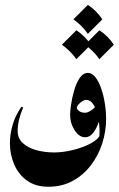

<svg xmlns="http://www.w3.org/2000/svg" viewBox="-20 -583 474 765"><path d="M380.4 -48.3 402.8 -109.4Q402.8 -60.1 387.5 -12Q372.1 36.1 342.3 75.2Q312.5 114.3 269.8 137.7Q227.1 161.1 172.4 161.1Q122.6 161.1 88.4 137Q54.2 112.8 36.9 73Q19.5 33.2 19.5 -12.7Q19.5 -49.3 30.8 -86.9Q42 -124.5 65.4 -157.7L72.3 -154.8Q50.3 -103 50.3 -61Q50.3 -32.2 70.6 -13.2Q90.8 5.9 124.3 15.1Q157.7 24.4 196.3 24.4Q230 24.4 269.5 14.9Q309.1 5.4 340.3 -11Q371.6 -27.3 380.4 -48.3ZM373 -21.5Q377.4 -41.5 376.5 -69.1Q375.5 -96.7 369.1 -123.3Q362.8 -149.9 351.6 -167.5Q340.3 -185.1 323.2 -185.1Q313.5 -185.1 299.8 -173.6Q286.1 -162.1 286.1 -152.3Q286.1 -147.9 294.9 -140.9Q303.7 -133.8 319.3 -133.8Q330.1 -133.8 345.7 -145Q361.3 -156.2 366.2 -167L379.9 -118.2Q377 -104.5 369.1 -85.2Q361.3 -65.9 348.9 -51Q336.4 -36.1 319.3 -36.1Q295.4 -36.1 277.3 -64.2Q259.3 -92.3 259.3 -126.5Q259.3 -139.2 263.2 -166.3Q267.1 -193.4 275.4 -222.4Q283.7 -251.5 297.4 -272Q311 -292.5 330.1 -292.5Q346.7 -292.5 360.1 -275.4Q373.5 -258.3 383.1 -230.7Q392.6 -203.1 397.7 -171.1Q402.8 -139.2 402.8 -109.4Q399.4 -81.1 391.4 -59.8Q383.3 -38.6 373 -21.5ZM330.1 -563.5Q365.2 -540.5 387.7 -505.9L330.1 -448.2Q307.1 -481.4 272.5 -505.9ZM284.2 -462.4Q319.3 -439.5 341.8 -404.8L284.2 -347.2Q261.2 -380.4 226.6 -404.8ZM376 -462.4Q411.1 -439.5 433.6 -404.8L376 -347.2Q353 -380.4 318.4 -404.8Z"/></svg>

Font: Lateef ExtraBold
Style: Regular
Weight: 800
Designer: SIL International
Foundry: SIL International
Version: Version 4.200